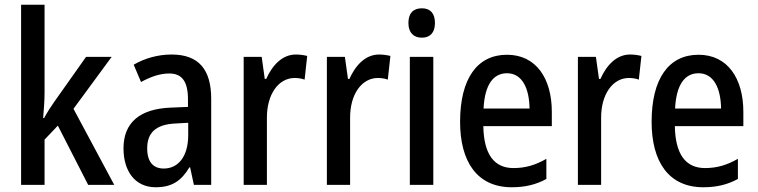

<svg xmlns="http://www.w3.org/2000/svg" viewBox="-20 -780 3196 810"><path d="M168 -391V-760H69V0H168V-191L224 -250L352 0H462L290 -321L451 -540H343L210 -352C195 -331 179 -306 166 -282H162C165 -318 168 -354 168 -391Z M704 -550C646 -550 590 -534 544 -507L575 -434C617 -457 656 -470 694 -470C748 -470 773 -436 773 -361V-329L701 -326C570 -321 501 -263 501 -154C501 -60 548 10 637 10C705 10 745 -17 779 -74H782L798 0H871V-363C871 -486 819 -550 704 -550ZM720 -259 774 -262V-210C774 -120 732 -69 671 -69C628 -69 601 -95 601 -154C601 -219 636 -255 720 -259Z M1228 -550C1171 -550 1129 -505 1103 -447H1097L1084 -540H1008V0H1106V-281C1105 -382 1155 -451 1223 -451C1236 -451 1253 -449 1265 -444L1276 -544C1260 -548 1243 -550 1228 -550Z M1579 -550C1522 -550 1480 -505 1454 -447H1448L1435 -540H1359V0H1457V-281C1456 -382 1506 -451 1574 -451C1587 -451 1604 -449 1616 -444L1627 -544C1611 -548 1594 -550 1579 -550Z M1760 -745C1724 -745 1703 -725 1703 -683C1703 -642 1725 -621 1760 -621C1794 -621 1815 -642 1815 -683C1815 -724 1795 -745 1760 -745ZM1808 -540H1709V0H1808Z M2119 -549C1993 -549 1921 -448 1921 -266C1921 -99 1992 10 2139 10C2195 10 2241 -1 2285 -25V-110C2238 -83 2196 -71 2146 -71C2064 -71 2021 -130 2019 -248H2308V-308C2308 -450 2241 -549 2119 -549ZM2119 -471C2183 -471 2213 -407 2214 -322H2020C2025 -423 2061 -471 2119 -471Z M2638 -550C2581 -550 2539 -505 2513 -447H2507L2494 -540H2418V0H2516V-281C2515 -382 2565 -451 2633 -451C2646 -451 2663 -449 2675 -444L2686 -544C2670 -548 2653 -550 2638 -550Z M2927 -549C2801 -549 2729 -448 2729 -266C2729 -99 2800 10 2947 10C3003 10 3049 -1 3093 -25V-110C3046 -83 3004 -71 2954 -71C2872 -71 2829 -130 2827 -248H3116V-308C3116 -450 3049 -549 2927 -549ZM2927 -471C2991 -471 3021 -407 3022 -322H2828C2833 -423 2869 -471 2927 -471Z"/></svg>

Font: Noto Sans Gujarati Condensed Medium
Style: Regular
Weight: 500
Width: 3
Designer: Jelle Bosma - Monotype Design Team, Universal Thirst
Foundry: Monotype Imaging Inc.
Version: Version 2.106